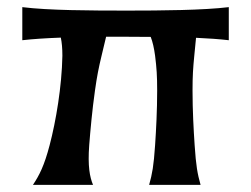

<svg xmlns="http://www.w3.org/2000/svg" viewBox="-20 -518 704 538"><path d="M524.4 -361.8 529.3 -412.1C564 -410.6 595.7 -408.2 621.1 -405.3V-498C549.8 -489.3 431.2 -488.3 336.9 -488.3C233.9 -488.3 116.2 -488.8 42.5 -498V-405.3C72.3 -408.7 109.9 -411.1 150.4 -412.6C153.3 -398.9 154.8 -382.8 154.8 -361.8C153.3 -275.9 136.7 -178.2 119.1 -111.3C104 -53.7 90.3 -26.9 72.3 0H240.7C231.4 -22 225.6 -52.7 230 -111.3C233.4 -154.3 238.3 -209 246.1 -264.2C252 -305.7 256.3 -327.1 264.6 -361.8L277.3 -415H336.9C357.9 -415 379.9 -415 402.3 -414.6C407.7 -400.9 411.6 -383.8 414.6 -361.8C418.9 -327.1 420.4 -305.7 420.4 -264.2C420.4 -209 417.5 -154.3 414.6 -111.3C410.6 -52.7 406.7 -31.7 397.9 0H542C533.2 -31.7 529.3 -52.7 525.4 -111.3C522.5 -154.3 519.5 -209 519.5 -264.2C519.5 -305.7 521 -327.1 524.4 -361.8Z"/></svg>

Font: Amarante
Style: Regular
Weight: 400
Designer: Karolina Lach
Foundry: Sorkin Type Co.
Version: Version 1.001